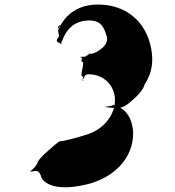

<svg xmlns="http://www.w3.org/2000/svg" viewBox="-20 -778 761 835"><path d="M250 -600C255 -610 277 -689 367 -689C420 -689 431 -661 444 -621C457 -580 400 -548 378 -544C378 -544 355 -544 368 -545C381 -545 353 -542 366 -542C380 -541 349 -539 361 -538C374 -538 341 -534 354 -534C362 -531 323 -530 332 -532C345 -532 317 -529 330 -529C347 -527 325 -515 338 -509C351 -509 325 -446 338 -446C351 -442 327 -431 340 -428C353 -431 323 -430 338 -434C352 -436 339 -455 366 -455C429 -455 480 -408 480 -342C480 -282 435 -217 358 -193C253 -160 241 -165 236 -162C231 -159 144 -87 144 -72C136 -50 112 -33 108 -31C110 -33 115 -32 117 -32C139 -37 149 -37 158 -13C161 6 201 61 357 24C471 -3 563 -88 559 -206C554 -262 530 -307 474 -321C448 -312 432 -316 441 -312C502 -305 514 -304 558 -344C577 -361 603 -386 610 -413C634 -449 646 -492 641 -542C628 -670 542 -748 432 -757C263 -772 232 -636 232 -644C232 -679 279 -668 240 -668C223 -662 238 -633 236 -618C220 -599 226 -597 244 -588C253 -584 239 -576 250 -600Z"/></svg>

Font: Hussar Przerywany
Style: Regular
Weight: 400
Foundry: Cannot Into Space Fonts
Version: Version 0.982